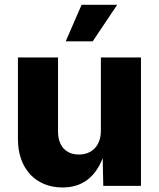

<svg xmlns="http://www.w3.org/2000/svg" viewBox="-20 -790 675 816"><path d="M245.6 6.8C333.5 6.8 387.2 -42 416.5 -118.2L418.9 0H579.1V-545.9H408.7V-234.4C408.7 -170.9 371.1 -133.3 315.4 -133.3C259.8 -133.3 226.6 -169.9 226.6 -231.4V-545.9H56.2V-198.2C56.2 -74.7 130.9 6.8 245.6 6.8ZM259.3 -614.3H374L478 -769.5H326.7Z"/></svg>

Font: Inter ExtraBold
Style: Regular
Weight: 800
Designer: Rasmus Andersson
Foundry: rsms
Version: Version 4.001;git-9221beed3